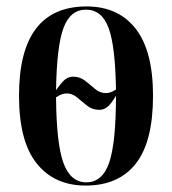

<svg xmlns="http://www.w3.org/2000/svg" viewBox="-20 -566 535 596"><path d="M246 10Q149 10 94 -58.5Q39 -127 39 -269Q39 -546 249 -546Q347 -546 401 -477Q455 -408 455 -269Q455 -126 401.5 -58Q348 10 246 10ZM154 -286Q170 -309 181 -318.5Q192 -328 207 -328Q228 -328 244 -315.5Q260 -303 275 -290Q290 -277 309 -277Q317 -277 324.5 -280Q332 -283 340 -288Q338 -423 317 -479.5Q296 -536 247 -536Q198 -536 177 -479Q156 -422 154 -286ZM248 0Q298 0 319 -61.5Q340 -123 340 -269Q326 -245 314.5 -235Q303 -225 288 -225Q267 -225 251 -237.5Q235 -250 220 -263Q205 -276 187 -276Q178 -276 170 -272.5Q162 -269 154 -264Q155 -120 177 -60Q199 0 248 0Z"/></svg>

Font: Noto Serif Display ExtraCondensed SemiBold
Style: Regular
Weight: 600
Width: 2
Designer: Monotype Design Team
Foundry: Monotype Imaging Inc.
Version: Version 2.009